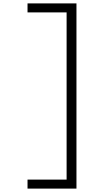

<svg xmlns="http://www.w3.org/2000/svg" viewBox="-20 -965 640 1130"><path d="M142 145V92H403L372 123V-923L403 -892H142V-945H430V145Z"/></svg>

Font: Victor Mono Thin ExtraLight
Style: Regular
Weight: 250
Monospace: yes
Version: Version 1.561;gftools[0.9.30]